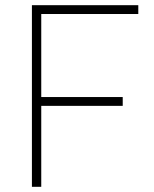

<svg xmlns="http://www.w3.org/2000/svg" viewBox="-20 -720 593 740"><path d="M103 0V-700H513V-666H139V-346H453V-312H139V0Z"/></svg>

Font: TypoPRO Titillium Title
Style: Regular
Weight: 250
Designer: Campivisivi
Foundry: Accademia di Belle Arti di Urbino and students of MA course of Visual design
Version: 1.000